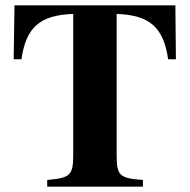

<svg xmlns="http://www.w3.org/2000/svg" viewBox="-20 -696 707 716"><path d="M34 -676 31 -475H60C77 -594 129 -640 253 -644V-117C253 -43 242 -32 156 -25V0H513V-25C426 -31 415 -41 415 -117V-644C538 -640 590 -594 607 -475H636L634 -676Z"/></svg>

Font: XITS
Style: Bold
Weight: 700
Designer: MicroPress Inc., with final additions and corrections provided by Coen Hoffman, Elsevier (retired)
Version: Version 1.302